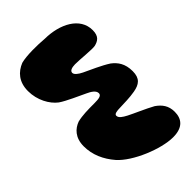

<svg xmlns="http://www.w3.org/2000/svg" viewBox="-66 -761 1047 1047"><g transform="rotate(45 457.0 -238.0)"><path d="M176.5 5.5C247.5 5.5 308.5 -29.5 339 -69.5C363 -104 394 -176.5 410.5 -210.5C421.5 -234.5 436.5 -260 458 -260C476 -260 479.5 -238.5 479.5 -205C479.5 -153 480 -111 489.5 -72.5C504 -33 537.5 3.5 604.5 3.5C671 3.5 729.5 -23.5 780 -67C851 -129.5 914.5 -285 914.5 -376.5C914.5 -454 874.5 -481 822 -481C775.5 -481 746.5 -459 723 -425C699.5 -383 671 -315 655 -284.5C641.5 -259 629.5 -240 612 -240C598.5 -240 596 -260.5 595.5 -287C594.5 -314.5 594 -362.5 587 -401C578.5 -448 559.5 -475.5 503.5 -475.5C445 -475.5 412.5 -451 388.5 -419.5C361.5 -378 336 -318 317 -278.5C305.5 -255 291 -235.5 277 -235.5C261 -235.5 255 -254.5 254.5 -279C254 -315.5 264.5 -403.5 259.5 -427C252 -456.5 238.5 -479.5 191 -479.5C93.5 -479.5 40.5 -376.5 39.5 -261C35 -210 33.5 -127 45.5 -82C65.5 -32 105.5 5.5 176.5 5.5Z"/></g></svg>

Font: Gluten
Style: Bold Italic
Weight: 700
Italic angle: -13°
Designer: Tyler Finck
Foundry: Etcetera Type Company
Version: Version 0.920